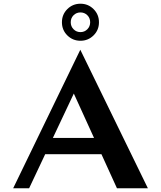

<svg xmlns="http://www.w3.org/2000/svg" viewBox="-20 -1003 858 1023"><path d="M50.2 0 407.9 -737.9 767.9 0H603.1L362.6 -528L380 -518.8L135.2 0ZM163.2 -181.4 200.3 -268.2H544.4L578.2 -181.4ZM408.7 -785.8Q367.7 -785.8 338.8 -814.3Q310 -842.7 310 -884.4Q310 -926 338.8 -954.6Q367.7 -983.2 408.7 -983.2Q449.6 -983.2 478.4 -954.6Q507.3 -926 507.3 -884.4Q507.3 -842.7 478.4 -814.3Q449.6 -785.8 408.7 -785.8ZM408.7 -831.9Q430.3 -831.9 445.4 -847.1Q460.4 -862.2 460.4 -884.5Q460.4 -906.8 445.4 -921.8Q430.3 -936.8 408.7 -936.8Q387.1 -936.8 372 -921.8Q356.9 -906.8 356.9 -884.5Q356.9 -862.2 372 -847.1Q387 -831.9 408.7 -831.9Z"/></svg>

Font: Russolo 10pt ExtraLight
Style: Regular
Weight: 200
Designer: Micah Stupak-Hahn
Version: Version 1.000